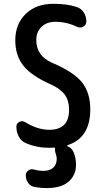

<svg xmlns="http://www.w3.org/2000/svg" viewBox="-20 -760 540 1000"><path d="M245.1 -320.3Q144.5 -364.3 102.1 -417.5Q59.6 -470.7 59.6 -549.8Q59.6 -634.8 113.8 -687.5Q168 -740.2 257.8 -740.2Q331.1 -740.2 378.9 -723.6Q403.3 -715.8 416.5 -694.8Q429.7 -673.8 429.7 -648.4Q429.7 -630.9 414.6 -621.6Q399.4 -612.3 381.8 -620.1Q327.1 -646.5 267.6 -646.5Q223.6 -646.5 196.3 -620.1Q168.9 -593.8 168.9 -551.8Q168.9 -469.7 250 -433.6Q363.3 -385.7 406.7 -331.5Q450.2 -277.3 450.2 -190.4Q450.2 -42 332 -3.9Q330.1 -2.9 330.1 -1Q330.1 1 332 2Q354.5 10.7 363.3 33.2Q376 62.5 376 97.7Q376 152.3 337.4 186Q298.8 219.7 221.7 219.7Q191.4 219.7 160.2 213.9Q138.7 210 126.5 192.4Q114.3 174.8 114.3 153.3Q114.3 137.7 127.4 127.9Q140.6 118.2 157.2 123Q181.6 129.9 207 129.9Q239.3 129.9 257.3 113.3Q275.4 96.7 275.4 68.4Q275.4 52.7 268.6 35.2Q265.6 25.4 266.6 15.6Q268.6 8.8 261.7 8.8Q253.9 9.8 237.3 9.8Q169.9 9.8 114.3 -14.6Q90.8 -24.4 78.1 -48.3Q65.4 -72.3 65.4 -98.6V-100.6Q65.4 -117.2 80.6 -125Q95.7 -132.8 110.4 -124Q175.8 -84 236.3 -84Q339.8 -84 339.8 -188.5Q339.8 -235.4 317.9 -266.1Q295.9 -296.9 245.1 -320.3Z"/></svg>

Font: Rounded Mgen+ 2m medium
Style: Regular
Weight: 500
Designer: [Source Han Sans]
Ryoko NISHIZUKA  (kana & ideographs); Paul D. Hunt (Latin, Greek & Cyrillic); Wenlong ZHANG  (bopomofo
Version: Version 1.059.20150602